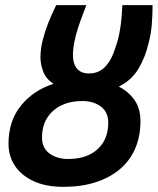

<svg xmlns="http://www.w3.org/2000/svg" viewBox="-20 -713 612 745"><path d="M226 12Q158 12 110.5 -10Q63 -32 38 -69.5Q13 -107 13 -155Q13 -244 61.5 -303.5Q110 -363 188 -388Q160 -405 148.5 -433.5Q137 -462 137 -490Q137 -523 145.5 -556.5Q154 -590 167.5 -624.5Q181 -659 198 -693H315Q310 -679 301 -656Q292 -633 283 -605.5Q274 -578 268.5 -550Q263 -522 263 -498Q263 -466 278.5 -447Q294 -428 325 -428Q365 -428 390 -456Q415 -484 428 -529Q438 -556 443.5 -585.5Q449 -615 451.5 -643Q454 -671 455 -693H572Q572 -657 569 -618.5Q566 -580 556 -544Q544 -491 517 -446Q490 -401 441 -377Q480 -357 502.5 -324Q525 -291 525 -243Q525 -184 504.5 -136.5Q484 -89 444.5 -56Q405 -23 350 -5.5Q295 12 226 12ZM245 -96Q292 -96 327 -113Q362 -130 381 -161.5Q400 -193 400 -237Q400 -278 371.5 -299.5Q343 -321 299 -321Q253 -321 218 -304Q183 -287 163 -255.5Q143 -224 143 -179Q143 -139 172 -117.5Q201 -96 245 -96Z"/></svg>

Font: Ubuntu Sans Mono SemiBold
Style: Italic
Weight: 600
Italic angle: -13.5°
Monospace: yes
Designer: Dalton Maag Ltd
Foundry: Dalton Maag Ltd
Version: Version 1.006